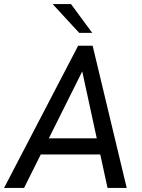

<svg xmlns="http://www.w3.org/2000/svg" viewBox="-38 -921 695 941"><path d="M-18 0 345 -697H416L583 0H489L365 -571L80 0ZM152 -164 191 -243H443L461 -164ZM350 -760 220 -901H310L414 -760Z"/></svg>

Font: Hanken Grotesk
Style: Italic
Weight: 400
Italic angle: -8°
Designer: Alfredo Marco Pradil
Foundry: Hanken Design Co.
Version: Version 3.013